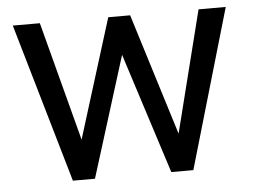

<svg xmlns="http://www.w3.org/2000/svg" viewBox="-43 -581 837 635"><g transform="rotate(-5 375.5 -264.0)"><path d="M410.6 -528.3H337.9L214.8 -132.8L110.8 -528.3H21L174.3 0H247.6L372.6 -400.4L501 0H574.2L728 -528.3H637.7L536.1 -124.5Z"/></g></svg>

Font: Roboto
Style: Regular
Weight: 400
Designer: Google
Version: Version 2.137; 2017